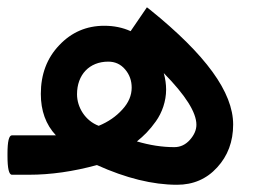

<svg xmlns="http://www.w3.org/2000/svg" viewBox="-35 -476 694 523"><path d="M-2.4 -107.4C-10.7 -107.4 -14.6 -90.8 -14.6 -57.1V-51.8C-14.6 -17.1 -10.7 0 -2.4 0H43.9C103 0 164.6 -8.8 229 -26.4C308.1 9.3 380.9 27.3 447.3 27.3C491.2 27.3 527.8 11.7 556.6 -20C585.4 -51.3 600.1 -90.3 600.1 -136.7C600.1 -225.1 525.4 -327.1 373.5 -449.7L365.2 -456.1L320.8 -391.1C299.3 -400.9 275.4 -405.8 249 -405.8C200.7 -405.8 159.7 -388.2 126.5 -353C92.8 -317.9 76.2 -273.4 76.2 -220.2C76.2 -174.3 89.8 -136.7 117.2 -107.4ZM233.9 -133.3C197.3 -147 174.8 -183.6 174.8 -219.2C174.8 -272.5 208.5 -308.1 259.8 -308.1C278.3 -308.1 293.5 -301.3 305.7 -287.1C317.9 -272.9 323.7 -256.3 323.7 -237.3C323.7 -216.3 315.4 -196.3 298.3 -177.7C281.2 -158.7 259.8 -144 233.9 -133.3ZM411.1 -276.9C470.2 -216.8 500 -169.9 500 -136.2C500 -122.1 494.1 -108.4 482.4 -95.2C470.7 -82 456.5 -75.2 439.9 -75.2C406.2 -75.2 372.6 -80.6 337.9 -90.8C356.9 -106 372.6 -121.6 389.6 -145.5C406.7 -169.4 417.5 -200.7 417.5 -231.9C417.5 -246.1 415.5 -261.2 411.1 -276.9Z"/></svg>

Font: Shabnam Medium
Style: Regular
Weight: 500
Foundry: DejaVu fonts team - Redesigned by Saber Rastikerdar - Based on Vazir font
Version: Version 5.0.1